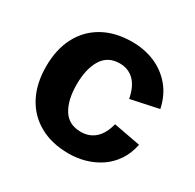

<svg xmlns="http://www.w3.org/2000/svg" viewBox="-127 -676 836 825"><g transform="rotate(30 291.5 -263.5)"><path d="M307.1 12.7Q224.1 12.7 163.3 -21Q102.5 -54.7 69.8 -116.7Q37.1 -178.7 37.1 -264.2Q37.1 -349.1 69.8 -411.1Q102.5 -473.1 163.1 -506.6Q223.6 -540 306.6 -540Q366.2 -540 417.5 -518.6Q468.8 -497.1 504.6 -454.8Q540.5 -412.6 553.7 -350.1L416 -320.8Q405.3 -377 377 -405Q348.6 -433.1 305.7 -433.1Q246.6 -433.1 218 -386.2Q189.5 -339.4 189.5 -262.2Q189.5 -185.5 217.8 -139.9Q246.1 -94.2 306.2 -94.2Q347.7 -94.2 376.2 -119.4Q404.8 -144.5 418 -196.3L551.3 -171.4Q541.5 -123.5 517.6 -88.6Q493.7 -53.7 460.2 -31.5Q426.8 -9.3 387.7 1.7Q348.6 12.7 307.1 12.7Z"/></g></svg>

Font: Schibsted Grotesk
Style: Bold
Weight: 700
Designer: Bakken & Baeck AS, Henrik Kongsvoll
Foundry: Schibsted ASA
Version: Version 1.100;gftools[0.9.25]